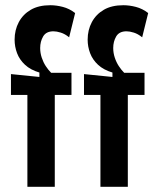

<svg xmlns="http://www.w3.org/2000/svg" viewBox="-20 -716 598 736"><path d="M85 0V-352H22V-432L131 -421V-438Q97 -448 76 -467.5Q55 -487 45.5 -512Q36 -537 36 -564Q36 -601 52 -631Q68 -661 98 -678.5Q128 -696 173 -696Q196 -696 221 -689.5Q246 -683 268 -666L245 -573Q229 -586 213 -591Q197 -596 185 -596Q157 -596 145.5 -576.5Q134 -557 134 -532Q134 -513 140 -495Q146 -477 155.5 -462.5Q165 -448 176 -437H254V-352H190V0Z M365 0V-352H302V-432L411 -421V-438Q377 -448 356 -467.5Q335 -487 325.5 -512Q316 -537 316 -564Q316 -601 332 -631Q348 -661 378 -678.5Q408 -696 453 -696Q476 -696 501 -689.5Q526 -683 548 -666L525 -573Q509 -586 493 -591Q477 -596 465 -596Q437 -596 425.5 -576.5Q414 -557 414 -532Q414 -513 420 -495Q426 -477 435.5 -462.5Q445 -448 456 -437H534V-352H470V0Z"/></svg>

Font: Bricolage Grotesque Condensed Medium
Style: Regular
Weight: 500
Width: 3
Designer: Mathieu Triay
Foundry: Atelier Triay
Version: Version 1.000;gftools[0.9.30]